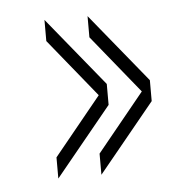

<svg xmlns="http://www.w3.org/2000/svg" viewBox="-35 -501 347 384"><g transform="rotate(-5 138.5 -309.0)"><path d="M154 -149.5V-192L249 -308.5L154 -425.5V-468L267 -329.5V-287.5ZM67.5 -149.5V-192L162.5 -308.5L67.5 -425.5V-468L180.5 -329.5V-287.5Z"/></g></svg>

Font: Big Shoulders Stencil Display ExtraLight
Style: Regular
Weight: 250
Designer: Patric King
Foundry: XO Type Co
Version: Version 2.001